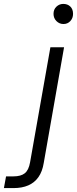

<svg xmlns="http://www.w3.org/2000/svg" viewBox="-130 -743 394 983"><path d="M-110 220 -99 160H-61Q-23 160 -3 144Q17 128 24 88L128 -501H198L94 91Q87 135 67 163.5Q47 192 15 206Q-17 220 -61 220ZM195 -620Q174 -620 159 -635Q144 -650 144 -672Q144 -695 159 -709Q174 -723 194 -723Q216 -723 230 -709.5Q244 -696 244 -672Q244 -650 230 -635Q216 -620 195 -620Z"/></svg>

Font: DM Sans 18pt Light
Style: Italic
Weight: 300
Italic angle: -10°
Designer: Colophon Foundry, Jonny Pinhorn
Foundry: Colophon Foundry
Version: Version 4.004;gftools[0.9.30]